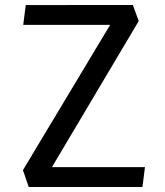

<svg xmlns="http://www.w3.org/2000/svg" viewBox="-20 -750 660 770"><path d="M72 -67.7 439.3 -679.5 455.5 -650.3H73.2L83.2 -729.7L512.8 -730L536.3 -665.5L167.8 -45.3L152 -79.7H561.3L551.3 0H95.3Z"/></svg>

Font: Monaspace Krypton Var
Style: Regular
Weight: 400
Designer: Riley Cran and the Lettermatic Team
Version: Version 1.101 (Monaspace Krypton Var)